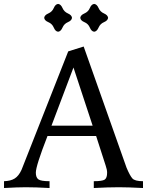

<svg xmlns="http://www.w3.org/2000/svg" viewBox="-30 -944 738 964"><path d="M688 0Q611.3 -3.9 567.4 -3.9Q512.7 -3.9 440.9 0V-34.2Q483.4 -34.2 495.6 -42.2Q507.8 -50.3 507.8 -77.1Q507.8 -91.8 500.5 -112.8L452.6 -261.2H208.5Q149.9 -111.3 149.9 -77.1Q149.9 -53.2 162.4 -43.7Q174.8 -34.2 218.8 -34.2V0Q148.9 -3.9 99.1 -3.9Q59.1 -3.9 -9.8 0V-34.2Q23.9 -35.2 43.9 -47.9Q64 -60.5 78.1 -91.3L312.5 -686L390.1 -710.4L605.5 -101.6Q622.1 -62.5 634.5 -48.3Q647 -34.2 688 -34.2ZM435.1 -313 338.9 -605 228.5 -313ZM442.9 -784.7Q429.2 -786.1 421.1 -805.4Q413.1 -824.7 393.8 -832.8Q374.5 -840.8 373 -854.5Q374.5 -868.2 393.8 -876.5Q413.1 -884.8 421.1 -903.8Q429.2 -922.9 442.9 -924.3Q456.5 -922.9 464.8 -903.8Q473.1 -884.8 492.2 -876.5Q511.2 -868.2 512.7 -854.5Q511.2 -840.8 492.2 -832.8Q473.1 -824.7 464.8 -805.4Q456.5 -786.1 442.9 -784.7ZM261.7 -784.7Q248 -786.1 240 -805.4Q231.9 -824.7 212.6 -832.8Q193.4 -840.8 191.9 -854.5Q193.4 -868.2 212.6 -876.5Q231.9 -884.8 240 -903.8Q248 -922.9 261.7 -924.3Q275.4 -922.9 283.7 -903.8Q292 -884.8 311 -876.5Q330.1 -868.2 331.5 -854.5Q330.1 -840.8 311 -832.8Q292 -824.7 283.7 -805.4Q275.4 -786.1 261.7 -784.7Z"/></svg>

Font: Kelvinch
Style: Regular
Weight: 400
Designer: Paul James MIller
Foundry: High-Logic / Made with FontCreator
Version: Version 3.30 September 23, 2016